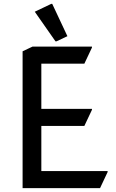

<svg xmlns="http://www.w3.org/2000/svg" viewBox="-20 -980 605 1000"><path d="M247.1 -960H252L331.1 -791.5L273.9 -764.6H269L161.1 -918.9ZM97.7 0V-712.9L149.4 -737.3H459V-732.4L419.4 -648.4H195.3V-413.1H459V-408.2L419.4 -324.2H195.3V-88.9H540.5V-84L501 0Z"/></svg>

Font: Nova Flat
Style: Book
Weight: 400
Version: Version 2.000